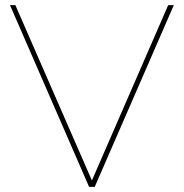

<svg xmlns="http://www.w3.org/2000/svg" viewBox="-20 -730 718 750"><path d="M19 -710H40L339 -25L637 -710H659L350 0H328Z"/></svg>

Font: Raleway
Style: Thin
Weight: 100
Designer: Matt McInerney, Pablo Impallari, Rodrigo Fuenzalida
Foundry: Matt McInerney, Pablo Impallari, Rodrigo Fuenzalida
Version: Version 3.000